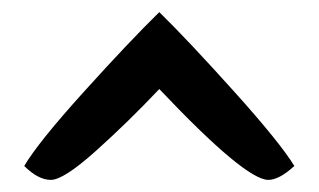

<svg xmlns="http://www.w3.org/2000/svg" viewBox="-20 -705 526 317"><path d="M423 -408Q385 -408 243 -558Q192 -504 138.5 -456Q85 -408 64 -408Q43 -408 20 -431Q43 -470 118.5 -553.5Q194 -637 243 -685Q290 -639 366 -554.5Q442 -470 466 -431Q441 -408 423 -408Z"/></svg>

Font: Overlock
Style: Bold Italic
Weight: 700
Designer: Dario Muhafara
Foundry: Dario Manuel Muhafara
Version: Version 1.002